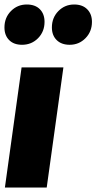

<svg xmlns="http://www.w3.org/2000/svg" viewBox="-34 -834 429 854"><path d="M64 -634.8Q27.3 -634.8 6.6 -655.8Q-14.2 -676.8 -14.2 -711.9Q-14.2 -755.4 14.6 -784.7Q43.5 -814 85 -814Q122.6 -814 143.3 -793Q164.1 -772 164.1 -736.8Q164.1 -693.4 135.3 -664.1Q106.4 -634.8 64 -634.8ZM275.9 -634.8Q239.3 -634.8 218 -655.8Q196.8 -676.8 196.8 -711.9Q196.8 -755.4 225.6 -784.7Q254.4 -814 295.9 -814Q333 -814 354 -792.7Q375 -771.5 375 -736.8Q375 -693.4 346.2 -664.1Q317.4 -634.8 275.9 -634.8ZM248 -534.2 173.8 0H-12.2L62 -534.2Z"/></svg>

Font: Fira Sans Compressed Heavy
Style: Italic
Weight: 900
Width: 3
Italic angle: -8°
Designer: Carrois Corporate & Edenspiekermann AG
Foundry: Carrois Corporate GbR & Edenspiekermann AG
Version: Version 4.203;PS 004.203;hotconv 1.0.88;makeotf.lib2.5.64775